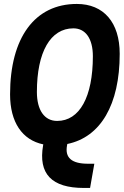

<svg xmlns="http://www.w3.org/2000/svg" viewBox="-20 -723 626 968"><path d="M402.8 224.6H434.1L455.6 102.5H423.8C340.8 102.5 306.6 71.8 317.9 10.7L319.3 2.9C486.8 -31.2 583.5 -194.8 583.5 -451.7C583.5 -609.9 502.9 -703.1 367.2 -703.1C155.8 -703.1 30.8 -533.7 30.8 -247.1C30.8 -106.9 91.8 -17.1 198.2 4.9L197.3 9.8C172.4 153.3 240.2 224.6 402.8 224.6ZM268.1 -113.3C204.1 -113.3 166 -167.5 166 -259.3C166 -460.9 234.4 -580.1 350.1 -580.1C411.6 -580.1 448.2 -527.8 448.2 -439.5C448.2 -234.4 381.3 -113.3 268.1 -113.3Z"/></svg>

Font: Cascadia Mono PL
Style: Bold Italic
Weight: 700
Italic angle: -10°
Monospace: yes
Designer: Aaron Bell
Foundry: Saja Typeworks
Version: Version 2404.023